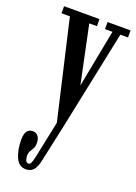

<svg xmlns="http://www.w3.org/2000/svg" viewBox="-148 -584 634 894"><g transform="rotate(20 169.0 -137.0)"><path d="M99.5 251Q66 251 49.8 215.8Q33.5 180.5 33.5 128Q33.5 73 71 73Q88.5 73 98 85.5Q107.5 98 107.5 119Q107.5 136 101.8 146.2Q96 156.5 90.2 165.8Q84.5 175 84.5 188.5Q84.5 201 88.8 211.5Q93 222 103 222Q111 222 115.8 210.8Q120.5 199.5 125.5 175.5L162.5 -2L50 -488.5H8.5V-523.5H184V-488.5H146L206 -202.5L261 -488.5H224V-523.5H338V-488.5H300L197.5 3.5L158.5 184Q152 217 138.8 234Q125.5 251 99.5 251Z"/></g></svg>

Font: Imbue 10pt Medium
Style: Regular
Weight: 500
Designer: Tyler Finck
Foundry: Etcetera Type Company
Version: Version 1.102; ttfautohint (v1.8.3)